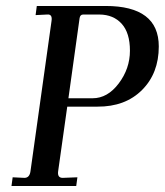

<svg xmlns="http://www.w3.org/2000/svg" viewBox="-20 -617 547 637"><path d="M310.1 -568.8H255.9Q246.1 -568.8 244.1 -557.1L207 -291H287.1Q336.9 -291 374 -340.3Q411.1 -389.6 411.1 -448.7Q411.1 -507.8 383.8 -538.1Q356.4 -568.4 310.1 -568.8ZM330.1 -597.2Q506.8 -597.2 506.8 -462.9Q506.8 -374 451.2 -318.4Q395.5 -262.7 303.2 -263.2H203.1L172.9 -48.8Q169.9 -26.9 188 -26.9L236.8 -28.8L232.9 0H18.1L22 -28.8L61 -26.9Q78.1 -26.9 81.1 -48.8L150.9 -546.9Q154.8 -570.8 136.2 -568.8L98.1 -566.9L102.1 -597.2Z"/></svg>

Font: Unna-Italic
Style: Italic
Weight: 400
Italic angle: -8°
Designer: Jorge de Buen U.
Foundry: Omnibus-Type
Version: Version 2.006;PS 002.006;hotconv 1.0.70;makeotf.lib2.5.58329